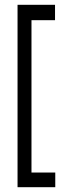

<svg xmlns="http://www.w3.org/2000/svg" viewBox="-20 -690 290 799"><path d="M53 89V-670H209V-606H111V28H210V89Z"/></svg>

Font: Inconsolata UltraCondensed Medium
Style: Regular
Weight: 500
Width: 1
Monospace: yes
Designer: Raph Levien, Cyreal, Brenton Simpson
Foundry: Raph Levien, Cyreal, Google
Version: Version 3.001; ttfautohint (v1.8.2.53-6de2)